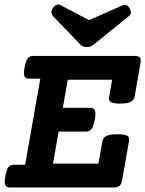

<svg xmlns="http://www.w3.org/2000/svg" viewBox="-20 -826 640 846"><path d="M157.7 -479.5H110.4Q102.1 -479.5 96.7 -481.4Q91.3 -483.4 88.4 -488.8Q85.4 -494.1 85.4 -503.9Q85.4 -513.7 88.4 -529.3Q91.3 -544.9 94.7 -554.7Q98.1 -564.5 102.8 -570.1Q107.4 -575.7 113.5 -577.6Q119.6 -579.6 127.9 -579.6H573.2Q590.3 -579.6 596.2 -572.3Q602.1 -564.9 599.1 -547.9L573.2 -400.4Q570.3 -383.8 554.9 -376.7Q539.6 -369.6 508.3 -369.6Q477.1 -369.6 467.5 -376.7Q458 -383.8 460.9 -400.4L474.1 -474.6H278.8L256.8 -351.1H376Q384.3 -351.1 389.6 -348.6Q395 -346.2 397.7 -340.3Q400.4 -334.5 400.4 -324.2Q400.4 -314 397.5 -298.3Q394.5 -282.7 391.1 -272.7Q387.7 -262.7 382.8 -256.8Q377.9 -251 371.8 -248.5Q365.7 -246.1 357.4 -246.1H238.3L213.4 -105H413.6L431.2 -203.6Q434.1 -220.2 449.5 -227.3Q464.8 -234.4 498 -234.4Q514.6 -234.4 525.1 -232.7Q535.6 -231 541.3 -227.3Q546.9 -223.6 548.3 -217.8Q549.8 -211.9 548.3 -203.6L518.1 -31.7Q515.1 -14.6 506.6 -7.3Q498 0 481 0H25.9Q17.6 0 12 -2Q6.3 -3.9 3.7 -9.3Q1 -14.6 0.7 -24.4Q0.5 -34.2 3.4 -49.8Q6.3 -65.4 9.8 -75.2Q13.2 -85 17.8 -90.6Q22.5 -96.2 28.8 -98.1Q35.2 -100.1 43.5 -100.1H90.8ZM520.5 -802.7Q539.6 -811 551.8 -788.1Q557.1 -778.3 556.9 -770.3Q556.6 -762.2 547.9 -754.9L390.1 -627.4Q378.4 -618.7 361.8 -618.7Q345.2 -618.7 336.4 -627.4L213.9 -754.9Q199.7 -770 212.9 -790Q219.2 -799.8 228 -804.2Q236.8 -808.6 248 -802.7L372.6 -737.3Z"/></svg>

Font: Courier Prime
Style: Bold Italic
Weight: 700
Monospace: yes
Designer: Alan Dague-Greene
Foundry: Quote-Unquote Apps
Version: Version 1.202